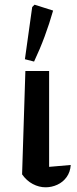

<svg xmlns="http://www.w3.org/2000/svg" viewBox="-20 -790 326 817"><path d="M74 -48 88 -488H189V-80L281 -88Q279 -58 263.5 -36.5Q248 -15 224 -4Q200 7 174 7Q146 7 119.5 -7Q93 -21 74 -48ZM125 -528 86 -538 117 -760 127 -770 206 -745Q190 -689 170 -635Q150 -581 125 -528Z"/></svg>

Font: Piazzolla 24pt SemiBold
Style: Regular
Weight: 600
Designer: Juan Pablo del Peral
Foundry: Huerta Tipografica
Version: Version 2.005